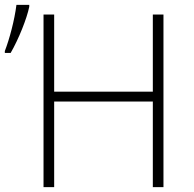

<svg xmlns="http://www.w3.org/2000/svg" viewBox="-81 -774 804 794"><path d="M-61 -555H-37C-4 -612 30 -697 40 -746V-754H-13C-21 -690 -42 -612 -61 -563ZM99 0H143V-354H551V0H595V-714H551V-395H143V-714H99Z"/></svg>

Font: Kathrein 35 Thin
Style: Regular
Weight: 250
Designer: Lazydogs Typefoundry, based on Open Sans by Ascender Corporation
Foundry: Lazydogs Typefoundry
Version: Version 1.003;PS 001.003;hotconv 1.0.88;makeotf.lib2.5.64775